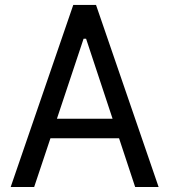

<svg xmlns="http://www.w3.org/2000/svg" viewBox="-20 -747 676 767"><path d="M116.5 0H22.7L272.7 -727.3H363.6L613.6 0H519.9L455.6 -194.6H181.5ZM313.9 -592.3 207.4 -272.7H429.7L323.9 -592.3Z"/></svg>

Font: Interface
Style: Regular
Weight: 400
Designer: Rasmus Andersson
Foundry: rsms
Version: Version 1.8